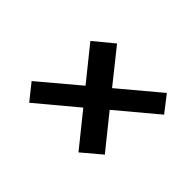

<svg xmlns="http://www.w3.org/2000/svg" viewBox="-91 -690 788 788"><g transform="rotate(45 302.5 -296.5)"><path d="M243 -296 127 -440 212 -510 327 -366 500 -511 555 -440 383 -296 499 -152 416 -82 300 -226 129 -83 73 -153Z"/></g></svg>

Font: MedMera Sans Semibold
Style: Italic
Weight: 600
Italic angle: -11°
Designer: Kasper Nordkvist
Foundry: UNCUT.wtf
Version: Version 1.300